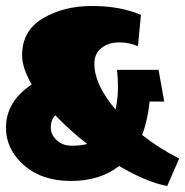

<svg xmlns="http://www.w3.org/2000/svg" viewBox="-20 -596 620 643"><path d="M379 -40Q315 10 217.5 10Q120 10 60 -43Q0 -96 0 -168Q0 -256 86 -313Q54 -369 54 -411Q54 -493 123.5 -534.5Q193 -576 288 -576Q383 -576 452 -546L442 -441Q414 -454 379 -454Q344 -454 320 -435.5Q296 -417 296 -382Q296 -313 367 -229Q375 -267 375 -301Q375 -335 372 -362H511L530 -256H481Q475 -194 456 -144Q513 -99 580 -65L540 27Q471 14 379 -40ZM272 -114Q217 -156 165 -210Q150 -194 150 -169.5Q150 -145 170 -126.5Q190 -108 220.5 -108Q251 -108 272 -114Z"/></svg>

Font: Wendy One
Style: Regular
Weight: 400
Designer: Alejandro Inler
Foundry: Alejandro Inler
Version: 1.001